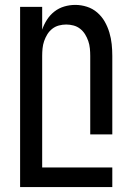

<svg xmlns="http://www.w3.org/2000/svg" viewBox="-20 -548 540 783"><path d="M62 215V-520H152V-427Q159 -448 171.5 -467.5Q184 -487 202 -501Q220 -515 242 -521.5Q264 -528 287 -528Q311 -528 334.5 -520.5Q358 -513 376.5 -497Q395 -481 407 -460Q419 -439 426 -415.5Q433 -392 435.5 -368Q438 -344 438 -320V0H348V-320Q348 -335 346.5 -350.5Q345 -366 340 -380.5Q335 -395 327 -408Q319 -421 307 -430.5Q295 -440 280 -444Q265 -448 250 -448Q235 -448 220 -444Q205 -440 193 -430.5Q181 -421 173 -408Q165 -395 160 -380.5Q155 -366 153.5 -350.5Q152 -335 152 -320V135H438V215Z"/></svg>

Font: Iosevka Fixed Medium
Style: Regular
Weight: 500
Monospace: yes
Designer: Belleve Invis
Foundry: Belleve Invis
Version: Version 32.3.0